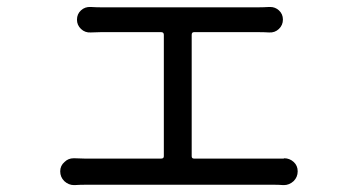

<svg xmlns="http://www.w3.org/2000/svg" viewBox="-20 -534 1040 559"><path d="M538.1 -79.1Q538.1 -72.3 544.9 -72.3H780.3Q793 -72.3 805.7 -72.3Q806.6 -73.2 807.6 -73.2Q823.2 -73.2 835 -62.5Q846.7 -51.8 846.7 -35.2Q846.7 -18.6 835 -6.8Q822.3 4.9 806.6 4.9Q805.7 4.9 804.7 4.9Q791 3.9 780.3 3.9H226.6Q212.9 3.9 197.3 4.9Q196.3 4.9 195.3 4.9Q179.7 4.9 167 -6.8Q155.3 -18.6 155.3 -35.2Q155.3 -51.8 168 -62.5Q178.7 -73.2 194.3 -73.2Q195.3 -73.2 197.3 -73.2Q212.9 -72.3 226.6 -72.3H449.2Q457 -72.3 457 -79.1V-432.6Q457 -440.4 449.2 -440.4H273.4Q260.7 -440.4 244.1 -439.5Q227.5 -438.5 215.8 -449.7Q204.1 -460.9 204.1 -476.6Q204.1 -493.2 215.8 -503.9Q227.5 -514.6 244.1 -513.7Q259.8 -512.7 273.4 -512.7H733.4Q747.1 -512.7 763.7 -513.7Q765.6 -513.7 766.6 -513.7Q781.2 -513.7 792 -503.9Q803.7 -493.2 803.7 -477.1Q803.7 -460.9 792 -449.7Q780.3 -438.5 763.7 -439.5Q748 -440.4 733.4 -440.4H544.9Q538.1 -440.4 538.1 -432.6Z"/></svg>

Font: Gen Jyuu Gothic Regular
Style: Regular
Weight: 400
Designer: [Source Han Sans]
Ryoko NISHIZUKA  (kana & ideographs); Paul D. Hunt (Latin, Greek & Cyrillic); Wenlong ZHANG  (bopomofo
Version: Version 1.002.20150607